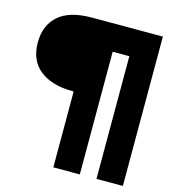

<svg xmlns="http://www.w3.org/2000/svg" viewBox="-111 -766 837 935"><g transform="rotate(15 307.0 -298.5)"><path d="M244 78V-304.5H236.5Q135 -304.5 74.2 -351.5Q13.5 -398.5 13.5 -490.5Q13.5 -576.5 68.8 -625.8Q124 -675 236.5 -675H594.5V78H461.5V-540.5H377.5V78Z"/></g></svg>

Font: Anybody Black
Style: Regular
Weight: 900
Designer: Tyler Finck
Foundry: Etcetera Type Company
Version: Version 1.010; ttfautohint (v1.8.3) -l 8 -r 50 -G 200 -x 14 